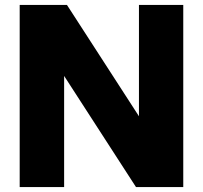

<svg xmlns="http://www.w3.org/2000/svg" viewBox="-20 -760 825 780"><path d="M60 0V-740H252L575 -240.5H544.5V-740H724.5V0H532.5L209.5 -499.5H240.5V0Z"/></svg>

Font: Encode Sans SC ExtraBold
Style: Regular
Weight: 800
Version: Version 3.002